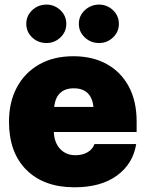

<svg xmlns="http://www.w3.org/2000/svg" viewBox="-20 -794 623 824"><path d="M299.8 9.8Q168.5 9.8 93.5 -64.7Q18.6 -139.2 18.6 -271.5Q18.6 -356 52.5 -419.2Q86.4 -482.4 148.4 -517.6Q210.4 -552.7 294.9 -552.7Q377.4 -552.7 438.5 -518.8Q499.5 -484.9 533 -422.1Q566.4 -359.4 566.4 -272.5V-227.5H210.9Q212.9 -182.1 238 -155Q263.2 -127.9 303.7 -127.9Q334 -127.9 355.5 -140.4Q377 -152.8 385.7 -175.8H564.5Q550.8 -90.8 481.9 -40.5Q413.1 9.8 299.8 9.8ZM296.9 -415Q221.7 -415 212.4 -335H381.3Q372.1 -415 296.9 -415ZM179.7 -609.4Q143.1 -609.4 117.9 -633.5Q92.8 -657.7 92.8 -691.4Q92.8 -726.1 117.9 -750Q143.1 -773.9 179.7 -774.4Q214.4 -773.9 239.5 -750Q264.6 -726.1 264.6 -691.4Q264.6 -657.7 239.5 -633.5Q214.4 -609.4 179.7 -609.4ZM405.3 -609.4Q369.1 -609.4 343.8 -633.5Q318.4 -657.7 318.4 -691.4Q318.4 -726.1 343.8 -750Q369.1 -773.9 405.3 -774.4Q440.4 -773.9 465.3 -750Q490.2 -726.1 490.2 -691.4Q490.2 -657.7 465.3 -633.5Q440.4 -609.4 405.3 -609.4Z"/></svg>

Font: Inter Tight Black
Style: Regular
Weight: 900
Designer: Rasmus Andersson
Foundry: rsms
Version: Version 3.004; ttfautohint (v1.8.4.7-5d5b)